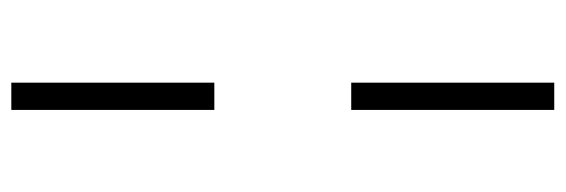

<svg xmlns="http://www.w3.org/2000/svg" viewBox="-342 -440 976 331"><g transform="rotate(90 145.5 -274.0)"><path d="M122 -742H169V-392H122ZM122 -156H169V194H122Z"/></g></svg>

Font: Idrija Light
Style: Regular
Weight: 300
Designer: Julieta Ulanovsky
Foundry: Julieta Ulanovsky
Version: Version 7.200